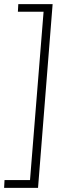

<svg xmlns="http://www.w3.org/2000/svg" viewBox="-49 -732 353 934"><path d="M-29 182 -27 144H97L163 -675H38L40 -712H207L136 182Z"/></svg>

Font: Muli ExtraLight
Style: Italic
Weight: 275
Italic angle: -4.541°
Designer: Vernon Adams
Foundry: Vernon Adams
Version: Version 2.001